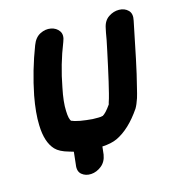

<svg xmlns="http://www.w3.org/2000/svg" viewBox="-99 -619 766 823"><g transform="rotate(-15 284.0 -207.5)"><path d="M152 61Q147 91 164 105Q181 119 205.5 117.5Q230 116 251.5 99Q273 82 278 51L282 16Q322 14 348 2Q408 -26 461 -104Q470 -119 479 -146Q484 -162 491 -192Q504 -242 518 -309Q518 -310 551 -470Q558 -500 542.5 -515.5Q527 -531 502.5 -531.5Q478 -532 455.5 -517Q433 -502 427 -470L423 -451Q420 -433 417.5 -419.5Q415 -406 408 -374L394 -309Q379 -240 368 -197Q362 -173 357 -159Q356 -157 356 -155Q356 -153 355 -151Q332 -118 317 -110H315Q311 -108 297 -108Q273 -107 245 -111Q217 -114 196 -120L193 -121Q178 -127 182 -124Q172 -134 171 -171Q169 -211 182 -273Q200 -370 236 -460Q248 -489 235.5 -507Q223 -525 199.5 -529.5Q176 -534 152 -522Q128 -510 116 -478Q77 -377 56 -271Q42 -196 44 -142Q46 -66 80 -30Q98 -11 138 0Q147 3 158 6L152 61Z"/></g></svg>

Font: Balsamiq Sans
Style: Bold Italic
Weight: 700
Italic angle: -12°
Designer: Michael Angeles
Foundry: Balsamiq SRL
Version: Version 1.020; ttfautohint (v1.8.4.7-5d5b);gftools[0.9.26]